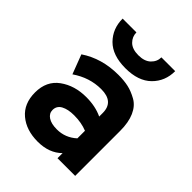

<svg xmlns="http://www.w3.org/2000/svg" viewBox="-213 -857 984 984"><g transform="rotate(45 279.0 -365.0)"><path d="M285 -572Q191 -572 143 -620.5Q95 -669 95 -742H195Q195 -711 217.5 -688.5Q240 -666 285 -666Q329 -666 352.5 -688.5Q376 -711 376 -742H476Q476 -669 427 -620.5Q378 -572 285 -572ZM45 -157Q45 -240 104.5 -283Q164 -326 248 -326Q315 -326 365 -302V-328Q365 -409 273 -409Q189 -409 115 -358L75 -463Q164 -523 284 -523Q325 -523 356.5 -516Q388 -509 422 -490Q456 -471 474.5 -429.5Q493 -388 493 -326V0H365V-37Q316 12 233 12Q150 12 97.5 -32Q45 -76 45 -157ZM172 -157Q172 -132 194.5 -117Q217 -102 258 -102Q319 -102 365 -144V-199Q323 -216 270 -216Q226 -216 199 -201.5Q172 -187 172 -157Z"/></g></svg>

Font: ReCut ExtraBold
Style: Regular
Weight: 800
Designer: Giant Group (for alternate capitals set)
Version: Version 2.002;FEAKit 1.0